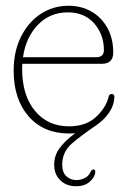

<svg xmlns="http://www.w3.org/2000/svg" viewBox="-20 -455 444 668"><path d="M311.5 143Q311 160 293 176.5Q275 193 245 193Q211 193 189.8 172.2Q168.5 151.5 168.5 118Q168.5 86 187.2 60.5Q206 35 241.5 8.5Q233 9 228.8 9.2Q224.5 9.5 221 9.5Q131.5 9.5 79.5 -50.2Q27.5 -110 27.5 -209.5Q27.5 -275.5 52.5 -326.2Q77.5 -377 120.8 -406Q164 -435 219 -435Q262.5 -435 297.8 -415Q333 -395 353.5 -358.2Q374 -321.5 374 -272Q374 -233 333.5 -233H57.5Q57 -224.5 57 -215.5Q57 -123.5 101.5 -69.5Q146 -15.5 220 -15.5Q278 -15.5 312.8 -47Q347.5 -78.5 357.5 -116.5Q359 -128 369 -128Q374.5 -128 376.5 -124Q378.5 -120 378 -116Q376 -86 358 -61Q340 -36 314 -18.5Q263.5 15.5 230 44.5Q196.5 73.5 196.5 118Q196.5 145 211 158.2Q225.5 171.5 245.5 171.5Q260.5 171.5 274.5 164.8Q288.5 158 295.5 142.5Q299 135 305 134.5Q312 134.5 311.5 143ZM216 -412Q154 -412 112 -368.8Q70 -325.5 60 -256H315Q341.5 -256 341.5 -280.5Q341.5 -335 307.8 -373.5Q274 -412 216 -412Z"/></svg>

Font: Fraunces 144pt S100 Thin
Style: Regular
Weight: 100
Version: Version 1.000; ttfautohint (v1.8.3)